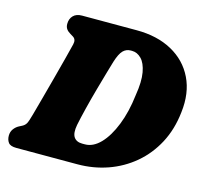

<svg xmlns="http://www.w3.org/2000/svg" viewBox="-102 -814 988 928"><g transform="rotate(15 392.5 -350.0)"><path d="M5.5 -48Q5.5 -67.5 16 -81.8Q26.5 -96 41 -103.5L56.5 -111.5Q69 -118 75.5 -129.5Q82 -141 92 -178Q103.5 -219.5 118 -273Q132.5 -326.5 147 -381Q161.5 -435.5 173.5 -481.5Q185.5 -527.5 192 -554.5Q198.5 -580.5 180 -591.5L166 -600Q153 -607.5 145.8 -617.5Q138.5 -627.5 138.5 -643Q138.5 -668.5 153.8 -684.2Q169 -700 197.5 -700H470.5Q574 -700 648.2 -659.2Q722.5 -618.5 758.2 -544.8Q794 -471 782 -373Q772.5 -285.5 735.8 -216.2Q699 -147 641.8 -98.8Q584.5 -50.5 512.8 -25.2Q441 0 361 0H56Q26 0 15.8 -13.8Q5.5 -27.5 5.5 -48ZM371.5 -102.5Q412.5 -102.5 448.8 -140Q485 -177.5 511.2 -243.8Q537.5 -310 547.5 -396Q559 -466 551 -510.8Q543 -555.5 522 -576.8Q501 -598 475 -598H468.5Q446 -598 430.2 -581.8Q414.5 -565.5 401.5 -524Q396 -505.5 384 -464.5Q372 -423.5 357.8 -372.2Q343.5 -321 331 -270.8Q318.5 -220.5 311 -183.5Q303 -141 316 -121.8Q329 -102.5 358 -102.5Z"/></g></svg>

Font: Fraunces 72pt S100 Black
Style: Italic
Weight: 900
Italic angle: -16°
Version: Version 1.000; ttfautohint (v1.8.3)